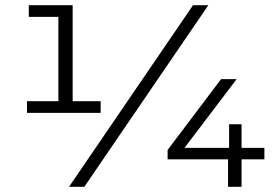

<svg xmlns="http://www.w3.org/2000/svg" viewBox="-20 -720 1069 740"><path d="M368 -330V-285H84V-330H205V-655H91V-700H260V-330ZM724 -700H783L305 0H246ZM999 -106H911V0H859V-106H626V-142L832 -415H892L691 -150H863V-241H911V-150H999Z"/></svg>

Font: CMG Sans
Style: Regular
Weight: 400
Designer: Julieta Ulanovsky
Foundry: Julieta Ulanovsky
Version: Version 7.200